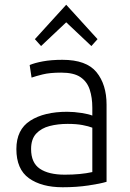

<svg xmlns="http://www.w3.org/2000/svg" viewBox="-20 -780 549 809"><path d="M244 9Q155 9 102 -29Q49 -67 49 -152Q49 -234 107.5 -271.5Q166 -309 263 -309Q292 -309 323.5 -304Q355 -299 369 -293V-326Q369 -369 358 -402.5Q347 -436 319 -455Q291 -474 238 -474Q190 -474 160 -466.5Q130 -459 113 -453L105 -506Q126 -515 161 -521.5Q196 -528 243 -528Q344 -528 386.5 -476Q429 -424 429 -339V-14Q403 -6 352.5 1.5Q302 9 244 9ZM253 -44Q320 -44 369 -55V-242Q354 -248 328 -253Q302 -258 265 -258Q224 -258 189 -249Q154 -240 132.5 -217Q111 -194 111 -152Q111 -94 148 -69Q185 -44 253 -44ZM153 -586 127 -615 259 -760 391 -615 365 -586 259 -686Z"/></svg>

Font: Ubuntu Sans Light
Style: Regular
Weight: 300
Designer: Dalton Maag Ltd
Foundry: Dalton Maag Ltd
Version: Version 1.006; ttfautohint (v1.8.4.7-5d5b)